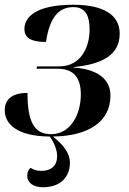

<svg xmlns="http://www.w3.org/2000/svg" viewBox="-20 -566 544 810"><path d="M161 224C236 224 275 180 275 120C275 80 246 43 203 10C356 8 446 -54 446 -163C446 -231 393 -274 291 -281V-283C408 -295 485 -332 485 -424C485 -501 420 -546 289 -546C134 -546 83 -495 83 -444C83 -406 111 -389 174 -389C189 -488 224 -536 290 -536C344 -536 358 -494 358 -441C358 -368 322 -286 230 -286H136L134 -276H223C288 -276 321 -242 321 -167C321 -88 281 0 195 0C126 0 96 -49 96 -174C24 -174 0 -141 0 -101C0 -44 50 9 190 10C213 42 221 72 221 93C221 133 196 155 154 155C133 155 120 149 109 142C99 151 95 160 95 177C95 203 119 224 161 224Z"/></svg>

Font: Noto Serif Display SemiBold
Style: Italic
Weight: 600
Italic angle: -12°
Designer: Monotype Design Team
Foundry: Monotype Imaging Inc.
Version: Version 2.009